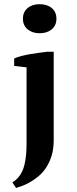

<svg xmlns="http://www.w3.org/2000/svg" viewBox="-20 -719 373 932"><path d="M108.9 -392.1 48.8 -398.9V-435.1Q62 -441.4 82.5 -446.8Q103 -452.1 125.7 -456.1Q148.4 -460 170.7 -462.9Q192.9 -465.8 209.5 -467.8H240.7V-39.1Q240.7 3.9 230.5 37.1Q220.2 70.3 203.6 95.2Q187 120.1 165.5 137.7Q144 155.3 123.3 166.7Q102.5 178.2 85 184.3Q67.4 190.4 58.1 193.4L40 166.5Q46.9 162.1 55.2 155.5Q63.5 148.9 71.5 138.9Q79.6 128.9 86.7 114.7Q93.8 100.6 98.6 81.5Q103.5 61.5 106.2 36.1Q108.9 10.7 108.9 -21.5ZM91.3 -627.9Q91.3 -661.1 114 -679.9Q136.7 -698.7 172.4 -698.7Q208.5 -698.7 231.2 -679.9Q253.9 -661.1 253.9 -627.9Q253.9 -595.7 231.2 -576.7Q208.5 -557.6 172.4 -557.6Q136.7 -557.6 114 -576.7Q91.3 -595.7 91.3 -627.9Z"/></svg>

Font: PT Astra Serif
Style: Bold
Weight: 700
Designer: A.Korolkova, I. Chaeva
Foundry: ParaType Ltd
Version: Version 1.002